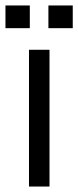

<svg xmlns="http://www.w3.org/2000/svg" viewBox="-41 -682 286 702"><path d="M65 0V-500H140V0ZM-21 -662H68V-579H-21ZM136 -662H225V-579H136Z"/></svg>

Font: Questrial
Style: Regular
Weight: 400
Designer: Joe Prince
Foundry: Joe Prince
Version: Version 1.002